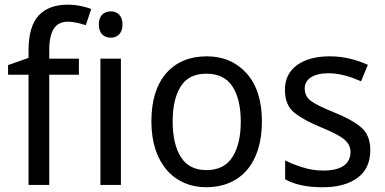

<svg xmlns="http://www.w3.org/2000/svg" viewBox="-20 -785 1634 815"><path d="M314.9 -536.1H189V-570.8C189 -654.8 214.8 -692.9 268.1 -692.9C295.9 -692.9 322.8 -684.6 344.2 -678.2L367.2 -747.1C341.8 -756.3 307.1 -765.1 266.1 -765.1C213.9 -765.1 173.3 -750 144.5 -719.7C115.7 -689 101.1 -639.2 101.1 -569.8V-539.1L14.2 -508.8V-467.8H101.1V0H189V-467.8H314.9ZM406.2 -536.1V0H493.2V-536.1ZM450.2 -736.8C422.4 -736.8 399.4 -719.7 399.4 -681.2C399.4 -642.1 422.4 -625 450.2 -625C477.1 -625 500 -642.1 500 -681.2C500 -719.7 477.1 -736.8 450.2 -736.8Z M1091.8 -269C1091.8 -357.4 1069.8 -425.8 1026.4 -474.1C982.9 -522 926.8 -545.9 857.9 -545.9C785.2 -545.9 727.5 -522 685.5 -474.1C643.6 -425.8 622.6 -357.4 622.6 -269C622.6 -90.8 720.7 9.8 855 9.8C1000 9.8 1091.8 -90.8 1091.8 -269ZM712.9 -269C712.9 -332 724.1 -381.8 747.1 -418C769.5 -454.1 805.7 -472.2 856 -472.2C906.2 -472.2 943.4 -454.1 966.8 -418C990.2 -381.8 1002 -332 1002 -269C1002 -205.6 990.2 -155.3 966.8 -118.7C943.4 -81.5 906.7 -63 856.9 -63C806.6 -63 770.5 -81.5 747.6 -118.7C724.6 -155.3 712.9 -205.6 712.9 -269Z M1551.8 -147.9C1551.8 -190.4 1538.6 -223.1 1512.2 -245.1C1485.8 -267.1 1448.7 -287.6 1400.4 -307.1C1352.5 -326.2 1319.3 -342.3 1301.3 -355.5C1282.7 -368.7 1273.4 -386.2 1273.4 -409.2C1273.4 -448.7 1309.6 -474.1 1374.5 -474.1C1422.9 -474.1 1469.7 -459 1512.7 -439.9L1541.5 -509.8C1493.2 -531.2 1441.4 -545.9 1379.4 -545.9C1322.3 -545.9 1276.4 -533.7 1241.7 -509.3C1207 -484.4 1189.5 -449.2 1189.5 -403.8C1189.5 -359.9 1203.1 -327.1 1230 -306.2C1256.8 -284.7 1294.9 -264.2 1343.8 -244.1C1393.1 -224.1 1425.8 -206.5 1442.9 -191.9C1459.5 -177.2 1467.8 -160.2 1467.8 -140.1C1467.8 -91.8 1433.1 -61 1351.6 -61C1322.3 -61 1293.5 -65.4 1264.6 -74.7C1235.8 -83.5 1211.4 -93.3 1190.4 -104V-23.9C1229.5 -2.4 1278.8 9.8 1349.6 9.8C1412.1 9.8 1461.4 -3.4 1497.6 -30.3C1533.7 -56.6 1551.8 -95.7 1551.8 -147.9Z"/></svg>

Font: Avrile Sans
Style: Regular
Weight: 400
Designer: Monotype Design Team, Google (font), Stefan Peev (BGR Cyrillic), Cristiano Sobral (main changes)
Foundry: The Avrile Sans Project Authors
Version: Version 3.110